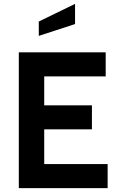

<svg xmlns="http://www.w3.org/2000/svg" viewBox="-20 -970 608 990"><path d="M535 0H77V-700H525V-576H208V-427H454V-303H208V-124H535ZM367 -846 180 -785V-859L367 -950Z"/></svg>

Font: Cabin
Style: Bold
Weight: 700
Designer: Pablo Impallari
Foundry: Pablo Impallari. www.impallari.com Igino Marini. www.ikern.com
Version: Version 1.005